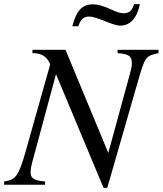

<svg xmlns="http://www.w3.org/2000/svg" viewBox="-40 -894 787 929"><path d="M727 -653H529V-637C586 -632 598 -622 598 -586C598 -574 596 -563 590 -542L484 -154L277 -653H117V-637C164 -637 188 -618 203 -583L86 -168C50 -40 36 -24 -20 -16V0H178V-16C126 -20 108 -31 108 -59C108 -72 111 -92 117 -113L231 -535L461 15H479L625 -492C662 -621 664 -623 727 -637ZM609 -874C598 -841 585 -830 558 -830C543 -830 526 -835 496 -849C458 -866 433 -873 410 -873C358 -873 330 -844 310 -767H339C349 -799 365 -814 390 -814C407 -814 431 -807 485 -785C511 -775 529 -770 542 -770C590 -770 623 -807 637 -874Z"/></svg>

Font: XITS
Style: Italic
Weight: 400
Italic angle: -16.33°
Designer: MicroPress Inc., with final additions and corrections provided by Coen Hoffman, Elsevier (retired)
Version: Version 1.107